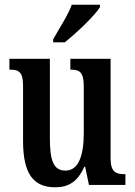

<svg xmlns="http://www.w3.org/2000/svg" viewBox="-20 -786 574 816"><path d="M206 -619V-606H255C307 -647 384 -721 405 -756V-766H285C269 -721 232 -666 206 -619ZM215 10C270 10 310 -13 338 -77H342L358 0H513V-46H507C475 -46 450 -53 450 -112V-536H279V-490H282C315 -490 336 -482 336 -421V-220C336 -125 314 -61 258 -61C206 -61 192 -106 192 -200V-536H20V-490H23C61 -490 78 -479 78 -421V-187C78 -50 120 10 215 10Z"/></svg>

Font: Noto Serif Sinhala ExtraCondensed SemiBold
Style: Regular
Weight: 600
Width: 2
Designer: Jelle Bosma - Monotype Design Team
Foundry: Monotype Imaging Inc.
Version: Version 2.007